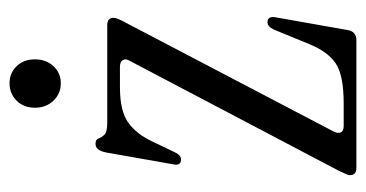

<svg xmlns="http://www.w3.org/2000/svg" viewBox="-198 -552 750 393"><g transform="rotate(-90 176.5 -355.0)"><path d="M30 0Q15 0 15 -13Q15 -17 18 -23Q21 -29 25 -38L249 -464Q254 -472 250.5 -478Q247 -484 237 -484H195Q146 -484 122.5 -467Q99 -450 84 -418L62 -372Q56 -359 47 -359Q34 -359 37 -374L61 -510Q65 -534 79 -534Q88 -534 90 -528Q92 -522 97.5 -516Q103 -510 122 -510H322Q337 -510 337 -497Q337 -493 334.5 -487Q332 -481 327 -472L104 -46Q100 -38 102.5 -32Q105 -26 116 -26H161Q220 -26 244 -42.5Q268 -59 283 -96L313 -169Q319 -182 328 -182Q341 -182 338 -165L312 -18Q309 0 291 0ZM203 -605Q182 -605 167.5 -620Q153 -635 153 -658Q153 -681 167.5 -695.5Q182 -710 203 -710Q224 -710 238 -695.5Q252 -681 252 -658Q252 -635 238 -620Q224 -605 203 -605Z"/></g></svg>

Font: Instrument Serif
Style: Regular
Weight: 400
Designer: Rodrigo Fuenzalida
Foundry: fragTYPE
Version: Version 1.000; ttfautohint (v1.8.4.7-5d5b);gftools[0.9.27]